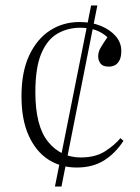

<svg xmlns="http://www.w3.org/2000/svg" viewBox="-20 -658 514 706"><path d="M182 28 315 -638H338L206 28ZM262 -42Q203 -42 157.5 -71.5Q112 -101 85.5 -159.5Q59 -218 59 -304Q59 -394 87.5 -454.5Q116 -515 164 -546Q212 -577 272 -577Q317 -577 351.5 -562.5Q386 -548 406 -524.5Q426 -501 426 -471Q426 -450 420 -437.5Q414 -425 404 -419Q394 -413 380 -413Q358 -413 349.5 -424.5Q341 -436 341 -451Q341 -467 350 -482.5Q359 -498 375 -521Q357 -538 332.5 -547Q308 -556 275 -556Q229 -556 191.5 -534.5Q154 -513 132 -461.5Q110 -410 110 -319Q110 -194 157 -136.5Q204 -79 277 -79Q331 -79 366 -101.5Q401 -124 423 -150L434 -140Q404 -94 362.5 -68Q321 -42 262 -42Z"/></svg>

Font: Literata 60pt ExtraLight
Style: Regular
Weight: 250
Designer: Latin by Veronika Burian and Jose Scaglione. Greek by Irene Vlachou. Cyrillic by Vera Evstafieva.
Foundry: TypeTogether
Version: Version 3.103;gftools[0.9.29]